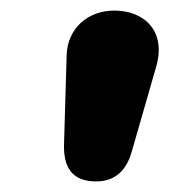

<svg xmlns="http://www.w3.org/2000/svg" viewBox="-20 -734 320 363"><path d="M162 -391C191 -391 217 -405 229 -447L275 -607C295 -674 254 -714 196 -714C145 -714 107 -679 106 -629L101 -460C100 -410 123 -391 162 -391Z"/></svg>

Font: SN Pro Heavy
Style: Italic
Weight: 800
Italic angle: -9°
Designer: Tobias Whetton
Foundry: Supernotes
Version: Version 1.001;Glyphs 3.2 (3249)